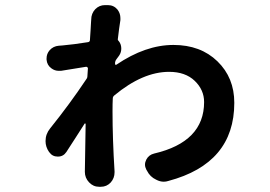

<svg xmlns="http://www.w3.org/2000/svg" viewBox="-20 -674 1040 739"><path d="M427.7 -445.3Q423.8 -440.4 422.9 -433.6V-428.7Q422.9 -425.8 424.3 -424.8Q425.8 -423.8 427.7 -424.8Q540 -501 647.5 -501Q752 -501 816.9 -438Q881.8 -375 881.8 -278.3Q881.8 -44.9 627.9 22.5Q619.1 25.4 610.4 25.4Q595.7 25.4 581.1 17.6Q557.6 6.8 545.9 -16.6L543 -21.5Q538.1 -31.2 538.1 -40.5Q538.1 -49.8 543 -59.6Q552.7 -78.1 573.2 -83Q765.6 -127.9 765.6 -281.2Q765.6 -328.1 729.5 -362.8Q693.4 -397.5 630.9 -397.5Q529.3 -397.5 419.9 -306.6Q414.1 -301.8 414.1 -294.9Q413.1 -277.3 413.1 -246.1Q413.1 -138.7 420.9 -14.6V-10.7Q420.9 11.7 406.2 28.3Q390.6 44.9 368.2 44.9H361.3Q338.9 44.9 322.8 27.8Q306.6 10.7 306.6 -12.7L309.6 -196.3Q309.6 -198.2 308.1 -198.7Q306.6 -199.2 305.7 -198.2Q296.9 -183.6 272 -145.5Q247.1 -107.4 235.4 -88.9Q223.6 -71.3 203.1 -71.3Q202.1 -71.3 202.1 -71.3Q181.6 -71.3 169.9 -87.9L168.9 -88.9Q155.3 -108.4 155.3 -130.9Q155.3 -158.2 172.9 -179.7Q249 -274.4 311.5 -368.2Q316.4 -374 316.4 -380.9L318.4 -411.1Q318.4 -413.1 316.4 -415Q314.5 -417 311.5 -417Q259.8 -409.2 214.8 -401.4Q210.9 -401.4 206.1 -401.4Q190.4 -401.4 177.7 -411.1Q161.1 -422.9 159.2 -444.3Q159.2 -446.3 159.2 -449.2Q159.2 -466.8 170.9 -480.5Q184.6 -496.1 206.1 -498Q212.9 -498 219.7 -499Q263.7 -502.9 318.4 -511.7Q326.2 -512.7 326.2 -520.5Q327.1 -535.2 328.6 -557.1Q330.1 -579.1 330.1 -584Q330.1 -589.8 331.1 -598.6Q331.1 -622.1 346.7 -638.7Q362.3 -654.3 383.8 -654.3Q384.8 -654.3 385.7 -654.3H395.5Q418 -654.3 432.6 -636.7Q443.4 -622.1 443.4 -604.5Q443.4 -600.6 443.4 -596.7Q438.5 -566.4 433.6 -524.4Q432.6 -519.5 436.5 -516.6Q446.3 -504.9 446.8 -488.8Q447.3 -472.7 438.5 -460Q432.6 -452.1 427.7 -445.3Z"/></svg>

Font: Gen Jyuu Gothic Bold
Style: Bold
Weight: 700
Designer: [Source Han Sans]
Ryoko NISHIZUKA  (kana & ideographs); Paul D. Hunt (Latin, Greek & Cyrillic); Wenlong ZHANG  (bopomofo
Version: Version 1.002.20150607